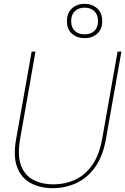

<svg xmlns="http://www.w3.org/2000/svg" viewBox="-20 -969 653 1001"><path d="M255 12Q189 12 140 -14.5Q91 -41 69.5 -97Q48 -153 64 -243L145 -700H165L85 -245Q70 -160 89 -108Q108 -56 152.5 -32Q197 -8 258 -8Q320 -8 372.5 -32.5Q425 -57 461.5 -109.5Q498 -162 513 -247L593 -700H613L532 -243Q516 -153 475.5 -97Q435 -41 378 -14.5Q321 12 255 12ZM421 -770Q382 -770 355.5 -793Q329 -816 329 -859Q329 -902 355.5 -925.5Q382 -949 421 -949Q460 -949 486.5 -925.5Q513 -902 513 -859Q513 -816 486.5 -793Q460 -770 421 -770ZM421 -790Q453 -790 472 -808Q491 -826 491 -859Q491 -892 472 -910.5Q453 -929 421 -929Q389 -929 370 -910.5Q351 -892 351 -859Q351 -826 370 -808Q389 -790 421 -790Z"/></svg>

Font: DM Sans 28pt Thin
Style: Italic
Weight: 250
Italic angle: -10°
Version: Version 4.004;gftools[0.9.30]